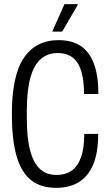

<svg xmlns="http://www.w3.org/2000/svg" viewBox="-20 -891 524 923"><path d="M249 12Q174 12 127 -27Q80 -66 58.5 -144.5Q37 -223 37 -343Q37 -527 94.5 -612.5Q152 -698 262 -698Q326 -698 368 -670Q410 -642 431.5 -584.5Q453 -527 453 -439H384Q384 -502 371.5 -546Q359 -590 331 -613Q303 -636 257 -636Q210 -636 177 -608Q144 -580 126.5 -519Q109 -458 109 -359V-321Q109 -225 125.5 -165.5Q142 -106 173 -78Q204 -50 251 -50Q296 -50 325.5 -71.5Q355 -93 370 -136.5Q385 -180 385 -247H452Q452 -157 428 -100Q404 -43 359 -15.5Q314 12 249 12ZM231 -739 290 -871H353L354 -868L279 -739Z"/></svg>

Font: Archivo ExtraCondensed Light
Style: Regular
Weight: 300
Width: 2
Designer: Hector Gatti
Foundry: Omnibus-Type
Version: Version 2.001